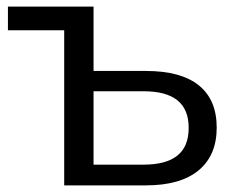

<svg xmlns="http://www.w3.org/2000/svg" viewBox="-20 -559 718 579"><path d="M173.6 -467.7H3.9V-539.1H262.1V-345H420.2Q525.8 -345 579.7 -301.5Q633.5 -258 633.5 -174.2Q633.5 -90.2 578.7 -45.1Q523.9 0 420.2 0H173.6ZM549 -173.6Q549 -229.1 515 -256.5Q481 -283.8 413.1 -283.8H262.1V-62.5H413.1Q481 -62.5 515 -89.9Q549 -117.2 549 -173.6Z"/></svg>

Font: Min Sans VF VF
Style: Regular
Weight: 400
Designer: Jinseong-Kim, NotoSansCJK, Nunito
Foundry: Jinseong-Kim
Version: Version 1.420;Glyphs 3.1.2 (3151)